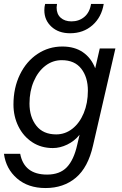

<svg xmlns="http://www.w3.org/2000/svg" viewBox="-30 -745 614 970"><path d="M194 -693Q194 -710 198 -725H258Q256 -713 256 -707Q256 -674 276.5 -655.5Q297 -637 331 -637Q369 -637 396 -659.5Q423 -682 430 -725H494Q483 -658 437 -617.5Q391 -577 324 -577Q266 -577 230 -610Q194 -643 194 -693ZM474 -500H553L440 -10Q415 101 353 153Q291 205 200 205Q112 205 56 156.5Q0 108 -10 32H72Q92 137 208 137Q272 137 307.5 100Q343 63 360 -13L372 -64Q346 -32 309.5 -14.5Q273 3 237 3Q178 3 133 -26.5Q88 -56 63 -106.5Q38 -157 38 -217Q38 -301 70.5 -368Q103 -435 159.5 -472.5Q216 -510 285 -510Q347 -510 389 -481Q431 -452 451 -400ZM414 -287Q414 -355 380.5 -398Q347 -441 282 -441Q236 -441 199 -412.5Q162 -384 140.5 -334Q119 -284 119 -222Q119 -154 153.5 -110Q188 -66 254 -66Q299 -66 335.5 -94.5Q372 -123 393 -173.5Q414 -224 414 -287Z"/></svg>

Font: CBA Beacon Sans
Style: Italic
Weight: 400
Italic angle: -13°
Designer: Wei Huang
Foundry: Wei Huang
Version: Version 1.002